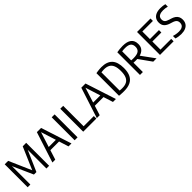

<svg xmlns="http://www.w3.org/2000/svg" viewBox="384 -2057 3520 3520"><g transform="rotate(-45 2144.0 -297.0)"><path d="M75 0V-595H164.5L361 -146H348L542 -595H632V0H561.5V-526H579.5L385.5 -83.5H321L124 -525H145V0Z M716.5 0 909 -595H1018L1211 0H1134.5L957 -559.5H968.5L791 0ZM815 -186 830.5 -249H1095.5L1111.5 -186Z M1293.5 0V-595H1369V0Z M1515.5 0V-595H1591V-65H1856V0Z M1868.5 0 2061 -595H2170L2363 0H2286.5L2109 -559.5H2120.5L1943 0ZM1967 -186 1982.5 -249H2247.5L2263.5 -186Z M2571.5 5.5Q2542 5.5 2511.8 3.8Q2481.5 2 2445.5 -1.5V-587.5Q2467.5 -591.5 2491 -594.8Q2514.5 -598 2538.8 -600Q2563 -602 2587.5 -602Q2729 -602 2799.2 -528Q2869.5 -454 2869.5 -297Q2869.5 -190.5 2836 -124Q2802.5 -57.5 2736.2 -26Q2670 5.5 2571.5 5.5ZM2589 -57.5Q2655.5 -57.5 2700.8 -80.8Q2746 -104 2769 -156.8Q2792 -209.5 2792 -297Q2792 -384 2770.2 -437Q2748.5 -490 2704.5 -514.5Q2660.5 -539 2594 -539Q2576 -539 2557.8 -537.2Q2539.5 -535.5 2521 -533V-61Q2540 -58.5 2556 -58Q2572 -57.5 2589 -57.5Z M2987 0V-587.5Q3021 -593.5 3057.8 -597.8Q3094.5 -602 3138 -602Q3253 -602 3310.2 -557Q3367.5 -512 3367.5 -422.5Q3368.5 -362.5 3340 -322Q3311.5 -281.5 3257.2 -261Q3203 -240.5 3127 -240.5Q3111 -240.5 3093.2 -241.2Q3075.5 -242 3062 -243V0ZM3331.5 0 3133.5 -277H3215.5L3417 0ZM3123.5 -300Q3213.5 -300 3254.2 -330Q3295 -360 3295 -422Q3295 -483.5 3259.2 -513Q3223.5 -542.5 3142.5 -542.5Q3119.5 -542.5 3100.5 -541.2Q3081.5 -540 3062 -536.5V-302.5Q3080 -301 3093.5 -300.5Q3107 -300 3123.5 -300Z M3506 0V-595H3855V-532.5H3581V-62.5H3859V0ZM3563 -273V-335.5H3814.5V-273Z M4053 7.5Q4021.5 7.5 3985.5 2Q3949.5 -3.5 3919.5 -14V-78Q3942 -71 3965 -66Q3988 -61 4010.2 -58.5Q4032.5 -56 4054 -56Q4098 -56 4127 -67.8Q4156 -79.5 4170.2 -102Q4184.5 -124.5 4184.5 -157.5Q4184.5 -184.5 4175.2 -203.8Q4166 -223 4144 -237.8Q4122 -252.5 4083 -264L4054.5 -272.5Q3981.5 -294 3945 -332.2Q3908.5 -370.5 3908.5 -436Q3908.5 -487 3931.8 -524.2Q3955 -561.5 4002 -582Q4049 -602.5 4119.5 -602.5Q4148 -602.5 4179.2 -598.8Q4210.5 -595 4233.5 -588.5V-524Q4206.5 -532 4178.8 -535.5Q4151 -539 4123.5 -539Q4074.5 -539 4044 -527.2Q4013.5 -515.5 3999.2 -493.8Q3985 -472 3985 -441.5Q3985 -399.5 4006.2 -376.8Q4027.5 -354 4087 -336L4115.5 -328Q4163.5 -314 4195.8 -292Q4228 -270 4244.2 -238.2Q4260.5 -206.5 4260.5 -163Q4260.5 -109 4236.5 -71Q4212.5 -33 4166.2 -12.8Q4120 7.5 4053 7.5Z"/></g></svg>

Font: Encode Sans SC Condensed
Style: Regular
Weight: 400
Width: 3
Designer: Multiple Designers
Foundry: Impallari Type
Version: Version 3.002